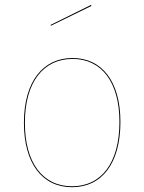

<svg xmlns="http://www.w3.org/2000/svg" viewBox="-20 -768 599 797"><path d="M357.6 -747.5 189.8 -664.6 191.5 -661.2 359.6 -743.4ZM281 -527.2C159.6 -527.2 79.3 -431 79.3 -258.1C79.3 -91 154.6 9.1 279.1 9.1C402.4 9.1 479.9 -89 479.9 -262C479.9 -429.5 403.5 -527.2 281 -527.2ZM281 -523.4C401.4 -523.4 475.8 -427.3 475.8 -262C475.8 -90.9 400.2 5.2 279.1 5.2C156.9 5.2 83.3 -92.9 83.3 -258.1C83.3 -429.2 161.8 -523.3 281 -523.3Z"/></svg>

Font: Fira Sans Four
Style: Regular
Weight: 100
Designer: Carrois Corporate & Edenspiekermann AG
Foundry: Carrois Corporate GbR & Edenspiekermann AG
Version: Version 4.203;PS 004.203;hotconv 1.0.88;makeotf.lib2.5.64775